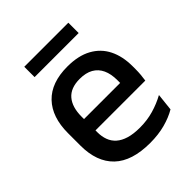

<svg xmlns="http://www.w3.org/2000/svg" viewBox="-185 -752 875 875"><g transform="rotate(-45 253.0 -314.0)"><path d="M276.5 11.5Q159.5 11.5 101.2 -44.2Q43 -100 43 -205V-285Q43 -388.5 97.2 -445.2Q151.5 -502 255.5 -502Q326 -502 373 -476.2Q420 -450.5 443.5 -403.5Q467 -356.5 467 -292V-273.5Q467 -256.5 465.5 -239Q464 -221.5 461.5 -205.5H371.5Q372.5 -231.5 372.8 -254.5Q373 -277.5 373 -296.5Q373 -337 360 -365Q347 -393 321 -407.8Q295 -422.5 255.5 -422.5Q197 -422.5 168.5 -389.2Q140 -356 140 -294.5V-248.5L140.5 -237V-193.5Q140.5 -166 148.8 -143.5Q157 -121 175.2 -104.8Q193.5 -88.5 222.5 -79.8Q251.5 -71 293 -71Q340 -71 381.2 -83Q422.5 -95 459 -115L450 -31.5Q417 -12 373.2 -0.2Q329.5 11.5 276.5 11.5ZM95 -205.5V-279H441.5V-205.5ZM116 -573.5V-640H400V-573.5Z"/></g></svg>

Font: Anek Latin Medium
Style: Regular
Weight: 500
Designer: Yesha Goshar
Foundry: Ek Type
Version: Version 1.003